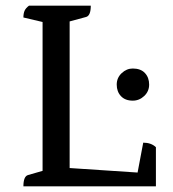

<svg xmlns="http://www.w3.org/2000/svg" viewBox="-20 -661 612 681"><path d="M63 0Q63 -35 79 -40L131 -55V-583L63 -599Q63 -613 67 -622.5Q71 -632 83 -641H302Q302 -606 286 -601L227 -585V-65L468 -49L488 -155Q516 -155 533 -139V0ZM451 -304Q424 -304 409 -320Q394 -336 394 -361Q394 -385 411.5 -401.5Q429 -418 451 -418Q479 -418 494 -402Q509 -386 509 -361Q509 -337 491.5 -320.5Q474 -304 451 -304Z"/></svg>

Font: Petrona Medium
Style: Regular
Weight: 500
Designer: Ringo R. Seeber
Foundry: Ringo R. Seeber
Version: Version 2.001; ttfautohint (v1.8.3)